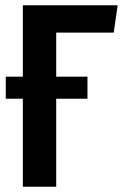

<svg xmlns="http://www.w3.org/2000/svg" viewBox="-20 -711 469 731"><path d="M413 -587H194V-419H313V-335H194V0H67V-335H2V-419H67V-691H428Z"/></svg>

Font: Fira Sans Extra Condensed Medium
Style: Regular
Weight: 500
Width: 1
Designer: Carrois Corporate & Edenspiekermann AG
Foundry: Carrois Corporate GbR & Edenspiekermann AG
Version: Version 4.203